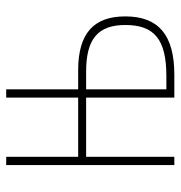

<svg xmlns="http://www.w3.org/2000/svg" viewBox="-2 -566 568 603"><g transform="rotate(-90 281.5 -264.0)"><path d="M65 0H91V-277H277V0H349C474 0 532 -50 532 -154C532 -252 480 -302 363 -302H303V-528H277V-302H91V-528H65ZM303 -25V-277H359C462 -277 505 -239 505 -154C505 -64 461 -25 345 -25Z"/></g></svg>

Font: Noto Sans Mono SemiCondensed Thin
Style: Regular
Weight: 100
Width: 4
Designer: Monotype Design Team
Foundry: Monotype Imaging Inc.
Version: Version 2.014